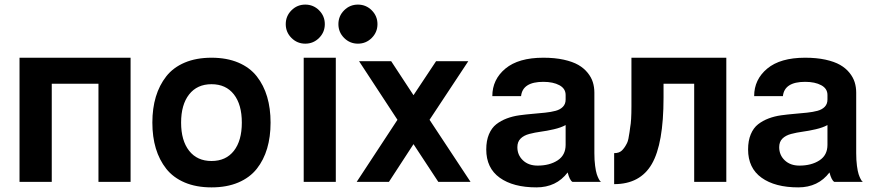

<svg xmlns="http://www.w3.org/2000/svg" viewBox="-20 -791 3810 835"><path d="M64.9 -540H547.9V0H408.2V-426.8H205.1V0H64.9Z M802.5 -380.4Q767.6 -335.9 767.6 -257.8Q767.6 -179.7 802.5 -135.3Q837.4 -90.8 899.9 -90.8Q962.4 -90.8 997.1 -135Q1031.7 -179.2 1031.7 -257.8Q1031.7 -336.4 997.1 -380.6Q962.4 -424.8 899.9 -424.8Q837.4 -424.8 802.5 -380.4ZM657.7 -145.5Q642.6 -195.8 642.6 -257.8Q642.6 -319.8 657.7 -370.1Q672.9 -420.4 703.1 -459Q733.4 -497.6 783.4 -518.8Q833.5 -540 899.9 -540Q966.3 -540 1016.4 -518.8Q1066.4 -497.6 1096.7 -459Q1127 -420.4 1141.8 -370.1Q1156.7 -319.8 1156.7 -257.8Q1156.7 -195.8 1141.8 -145.5Q1127 -95.2 1096.7 -56.9Q1066.4 -18.6 1016.4 2.7Q966.3 23.9 899.9 23.9Q833.5 23.9 783.4 2.7Q733.4 -18.6 703.1 -56.9Q672.9 -95.2 657.7 -145.5Z M1440.4 -540V0H1300.8V-540ZM1247.6 -626Q1222.7 -650.9 1222.7 -686Q1222.7 -721.2 1247.6 -746.1Q1272.5 -771 1307.6 -771Q1342.8 -771 1367.7 -746.1Q1392.6 -721.2 1392.6 -686Q1392.6 -650.9 1367.7 -626Q1342.8 -601.1 1307.6 -601.1Q1272.5 -601.1 1247.6 -626ZM1476.6 -626Q1451.7 -650.9 1451.7 -686Q1451.7 -721.2 1476.6 -746.1Q1501.5 -771 1536.6 -771Q1571.8 -771 1596.7 -746.1Q1621.6 -721.2 1621.6 -686Q1621.6 -650.9 1596.7 -626Q1571.8 -601.1 1536.6 -601.1Q1501.5 -601.1 1476.6 -626Z M1876.5 -524.9H2016.6L1848.1 -270L2026.4 0H1886.2L1778.3 -164.1L1671.4 0H1531.2L1708.5 -270L1541.5 -524.9H1681.2L1778.3 -377Z M2439.9 -377.9Q2439.9 -405.8 2412.8 -420.4Q2385.7 -435.1 2342.8 -435.1Q2252.9 -435.1 2246.1 -373H2121.1Q2121.1 -445.3 2178 -492.7Q2234.9 -540 2342.8 -540Q2392.6 -540 2431.4 -531.5Q2470.2 -522.9 2494.9 -508.8Q2519.5 -494.6 2535.6 -474.6Q2551.8 -454.6 2558.3 -433.3Q2564.9 -412.1 2564.9 -388.2V-125Q2564.9 -94.2 2568.1 -70.1Q2571.3 -45.9 2575.4 -33.4Q2579.6 -21 2584 -12.7Q2588.4 -4.4 2591.3 -2L2594.7 0H2469.7Q2457.5 -6.8 2448.7 -41Q2399.4 23.9 2313 23.9Q2211.9 23.9 2153.3 -18.1Q2094.7 -60.1 2094.7 -141.1Q2094.7 -179.2 2106.4 -207Q2118.2 -234.9 2138.2 -250.5Q2158.2 -266.1 2184.1 -275.9Q2210 -285.6 2238.8 -289.6Q2267.6 -293.5 2296.1 -295.9Q2324.7 -298.3 2350.6 -301Q2376.5 -303.7 2396.5 -309.1Q2416.5 -314.5 2428.2 -326.7Q2439.9 -338.9 2439.9 -357.9ZM2439.9 -161.1V-247.1Q2419.4 -235.8 2388.7 -228.8Q2357.9 -221.7 2332 -218.3Q2306.2 -214.8 2282 -208.5Q2257.8 -202.1 2243.9 -188.2Q2230 -174.3 2230 -150.9Q2230 -116.7 2254.2 -93.8Q2278.3 -70.8 2317.9 -70.8Q2370.1 -70.8 2405 -93.5Q2439.9 -116.2 2439.9 -161.1Z M2726.1 -540H3138.7V0H2999V-426.8H2865.7V-366.2Q2865.7 -166 2814.9 -78.1Q2764.2 9.8 2650.9 9.8V-125Q2672.4 -125 2684.3 -136.2Q2696.3 -147.5 2707 -168.9Q2710.4 -175.8 2712.9 -187.5Q2715.3 -199.2 2717.8 -216.3Q2720.2 -233.4 2720.7 -237.8Q2726.1 -265.1 2726.1 -328.1Z M3578.6 -377.9Q3578.6 -405.8 3551.5 -420.4Q3524.4 -435.1 3481.4 -435.1Q3391.6 -435.1 3384.8 -373H3259.8Q3259.8 -445.3 3316.7 -492.7Q3373.5 -540 3481.4 -540Q3531.2 -540 3570.1 -531.5Q3608.9 -522.9 3633.5 -508.8Q3658.2 -494.6 3674.3 -474.6Q3690.4 -454.6 3697 -433.3Q3703.6 -412.1 3703.6 -388.2V-125Q3703.6 -94.2 3706.8 -70.1Q3710 -45.9 3714.1 -33.4Q3718.3 -21 3722.7 -12.7Q3727.1 -4.4 3730 -2L3733.4 0H3608.4Q3596.2 -6.8 3587.4 -41Q3538.1 23.9 3451.7 23.9Q3350.6 23.9 3292 -18.1Q3233.4 -60.1 3233.4 -141.1Q3233.4 -179.2 3245.1 -207Q3256.8 -234.9 3276.9 -250.5Q3296.9 -266.1 3322.8 -275.9Q3348.6 -285.6 3377.4 -289.6Q3406.2 -293.5 3434.8 -295.9Q3463.4 -298.3 3489.3 -301Q3515.1 -303.7 3535.2 -309.1Q3555.2 -314.5 3566.9 -326.7Q3578.6 -338.9 3578.6 -357.9ZM3578.6 -161.1V-247.1Q3558.1 -235.8 3527.3 -228.8Q3496.6 -221.7 3470.7 -218.3Q3444.8 -214.8 3420.7 -208.5Q3396.5 -202.1 3382.6 -188.2Q3368.7 -174.3 3368.7 -150.9Q3368.7 -116.7 3392.8 -93.8Q3417 -70.8 3456.5 -70.8Q3508.8 -70.8 3543.7 -93.5Q3578.6 -116.2 3578.6 -161.1Z"/></svg>

Font: Miedinger*
Style: Bold
Weight: 700
Version: Version 001.000